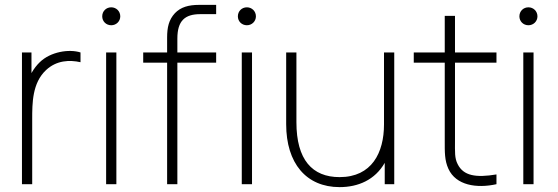

<svg xmlns="http://www.w3.org/2000/svg" viewBox="-20 -755 2287 787"><path d="M70 0H112V-266C112 -332 112 -415 169 -468C212 -508 265 -510 310 -500V-540C263 -555 187 -543 143 -500C131.5 -489 119 -473.5 109 -455.5V-540H70Z M436 -651.5C456.5 -651.5 473 -667.5 473 -688C473 -709 456.5 -725 436 -725C415 -725 399 -709 399 -688C399 -667.5 415 -651.5 436 -651.5ZM415 0H457V-540H415Z M665 0H707V-498H866V-540H707V-597C707 -670 738 -697 801 -697H866V-735H796C753 -735 721 -726 697 -701C672 -674 665 -643 665 -601V-540H567V-498H665ZM992 -651.5C1012.5 -651.5 1029 -667.5 1029 -688C1029 -709 1012.5 -725 992 -725C971 -725 955 -709 955 -688C955 -667.5 971 -651.5 992 -651.5ZM971 0H1013V-540H971Z M1372 12C1448 12 1517 -17.5 1557 -87.5V0H1596V-540H1554V-245C1554 -129 1504 -29 1372 -29C1260 -29 1195 -100 1195 -254V-540H1153V-246C1153 -86 1235 12 1372 12Z M2015 0V-40C1931 -26 1880 -34 1856 -82C1843 -107 1845 -132 1845 -179V-498H2015V-540H1845V-690H1803V-540H1676V-498H1803V-179C1803 -132 1802 -98 1818 -63C1849 5 1934 18 2015 0Z M2146 -651.5C2166.5 -651.5 2183 -667.5 2183 -688C2183 -709 2166.5 -725 2146 -725C2125 -725 2109 -709 2109 -688C2109 -667.5 2125 -651.5 2146 -651.5ZM2125 0H2167V-540H2125Z"/></svg>

Font: Hauora ExtraLight
Style: Regular
Weight: 200
Designer: Mikhail Sharanda
Foundry: WCYS & Co.
Version: Version 1.010